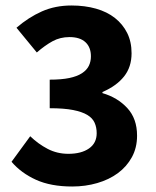

<svg xmlns="http://www.w3.org/2000/svg" viewBox="-20 -667 568 699"><path d="M243 12Q165 12 111 -12.5Q57 -37 22 -78L90 -171Q119 -143 153.5 -125Q188 -107 229 -107Q276 -107 304 -126.5Q332 -146 332 -182Q332 -203 324.5 -220Q317 -237 298 -248.5Q279 -260 246 -266.5Q213 -273 161 -273V-377Q204 -377 232.5 -383Q261 -389 278.5 -400.5Q296 -412 303.5 -427.5Q311 -443 311 -462Q311 -495 291 -513.5Q271 -532 233 -532Q199 -532 171.5 -517Q144 -502 114 -476L40 -566Q84 -604 132.5 -625.5Q181 -647 240 -647Q289 -647 329.5 -635.5Q370 -624 398.5 -601.5Q427 -579 443 -547Q459 -515 459 -473Q459 -423 431.5 -388.5Q404 -354 353 -332V-328Q408 -312 443.5 -273.5Q479 -235 479 -173Q479 -129 460 -94.5Q441 -60 409 -36.5Q377 -13 334 -0.5Q291 12 243 12Z"/></svg>

Font: hySource Sans Pro
Style: Bold
Weight: 700
Designer: Paul D. Hunt
Foundry: Adobe Systems Incorporated
Version: Version 2.021;PS 2.000;hotconv 1.0.86;makeotf.lib2.5.63406